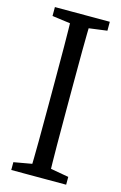

<svg xmlns="http://www.w3.org/2000/svg" viewBox="-114 -780 524 831"><g transform="rotate(15 148.0 -365.0)"><path d="M25 0H271V-35L158 -55H138L25 -35V0ZM105 0H191C188 -103 188 -207 188 -310V-420C188 -525 188 -629 191 -730H105C108 -627 108 -523 108 -420V-310C108 -205 108 -101 105 0ZM25 -690 138 -675H158L271 -690V-730H25V-690Z"/></g></svg>

Font: Source Serif Variable
Style: Regular
Weight: 389
Designer: Frank Grießhammer
Foundry: Adobe Systems Incorporated
Version: Version 3.001;hotconv 1.0.111;makeotfexe 2.5.65597